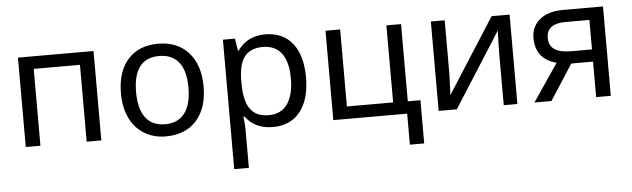

<svg xmlns="http://www.w3.org/2000/svg" viewBox="-49 -726 3776 1147"><g transform="rotate(-5 1839.0 -153.0)"><path d="M172.9 0H85V-536.1H538.1V0H450.2V-460.9H172.9Z M770 -269Q770 -168 809.8 -115.5Q849.6 -63 926.8 -63Q1003.9 -63 1043.9 -115.5Q1084 -168 1084 -269Q1084 -370.1 1043.7 -421.1Q1003.4 -472.2 925.8 -472.2Q770 -472.2 770 -269ZM924.8 9.8Q852.1 9.8 795.9 -24.2Q739.7 -58.1 709.5 -121.6Q679.2 -185.1 679.2 -269Q679.2 -399.9 744.6 -472.9Q810.1 -545.9 925.8 -545.9Q1041.5 -545.9 1108.2 -471.4Q1174.8 -397 1174.8 -267.3Q1174.8 -137.7 1108.4 -64Q1042 9.8 924.8 9.8Z M1548.3 -472.2Q1474.1 -472.2 1438 -427.2Q1402.8 -382.3 1401.9 -286.1V-269Q1401.9 -160.2 1438 -111.3Q1474.1 -62.5 1548.3 -63Q1622.6 -63 1660.6 -117.7Q1698.7 -172.9 1698.2 -270.5Q1698.7 -368.2 1660.6 -419.9Q1622.6 -471.7 1548.3 -472.2ZM1789.1 -269.5Q1789.1 -137.7 1731 -64Q1672.9 9.8 1566.4 9.8Q1460 9.8 1401.9 -67.9H1396L1397.9 -47.9Q1401.9 -9.8 1401.9 20V240.2H1314V-536.1H1386.2L1397.9 -462.9H1401.9Q1460.4 -545.9 1566.9 -545.9Q1673.3 -545.9 1731 -473.6Q1788.6 -401.4 1789.1 -269.5Z M2458 186H2372.1V0H1929.2V-536.1H2017.1V-74.2H2294.4V-536.1H2382.3V-73.2H2458Z M2644 -536.1V-209L2640.1 -114.3L2638.2 -86.9L2925.3 -536.1H3033.2V0H2951.2V-315.9L2952.6 -383.8L2955.1 -448.2L2669.9 0H2561V-536.1Z M3362.3 -462.9Q3248 -462.9 3248 -377Q3248 -286.1 3378.9 -286.1H3505.4V-462.9ZM3163.1 -385.7Q3163.1 -452.1 3213.4 -494.1Q3263.7 -536.1 3353 -536.1H3593.3V0H3505.4V-212.9H3375L3237.3 0H3135.3L3288.1 -225.1Q3163.1 -256.8 3163.1 -385.7Z"/></g></svg>

Font: NotoSans
Style: Regular
Weight: 400
Designer: Monotype Design team
Foundry: Monotype Imaging Inc.
Version: Version 1.04